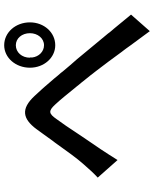

<svg xmlns="http://www.w3.org/2000/svg" viewBox="73 -844 753 940"><g transform="rotate(-90 450.0 -374.5)"><path d="M810 -605C810 -675 761 -731 698 -731C637 -731 588 -675 588 -605C588 -536 637 -481 698 -481C761 -481 810 -536 810 -605ZM637 -605C637 -644 663 -674 698 -674C732 -674 757 -644 757 -605C757 -567 732 -536 698 -536C667 -536 642 -561 638 -594V-604V-605ZM848 -110C826 -136 802 -166 778 -195L771 -203L761 -215C758 -220 754 -224 751 -228L741 -240C701 -288 662 -336 630 -374C611 -395 590 -420 569 -445L563 -453L556 -461L549 -469C545 -474 540 -480 536 -485L529 -493C502 -525 475 -556 450 -582C386 -651 338 -640 288 -574C269 -548 248 -519 228 -491L221 -482C182 -427 143 -373 116 -343C91 -315 75 -296 50 -273L136 -176C150 -199 171 -231 190 -260C209 -287 234 -325 260 -363L266 -372C291 -411 317 -448 336 -474C363 -513 376 -516 408 -481C429 -459 462 -418 497 -375L504 -366C508 -362 511 -357 515 -353L522 -344C541 -321 559 -298 575 -277C602 -242 634 -199 666 -155L673 -146C676 -142 679 -138 682 -134L697 -113C706 -101 714 -90 722 -79L728 -71C741 -53 755 -35 767 -18L848 -110Z"/></g></svg>

Font: Glow Sans SC Condensed Medium
Style: Regular
Weight: 600
Width: 3
Designer: Ryoko NISHIZUKA (kana, bopomofo & ideographs); Paul D. Hunt (Latin, Greek & Cyrillic); Sandoll Communications, Soo-young
Version: Version 0.93